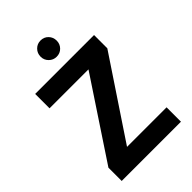

<svg xmlns="http://www.w3.org/2000/svg" viewBox="-260 -994 1095 1095"><g transform="rotate(-45 287.0 -447.0)"><path d="M48 0V-107L364 -584H50V-700H525V-593L207 -116H526V0ZM287 -763Q260 -763 241 -782Q222 -801 222 -828Q222 -856 241 -875Q260 -894 287 -894Q315 -894 333.5 -875Q352 -856 352 -828Q352 -801 333.5 -782Q315 -763 287 -763Z"/></g></svg>

Font: DM Sans 24pt ExtraBold
Style: Regular
Weight: 800
Designer: Colophon Foundry, Jonny Pinhorn
Foundry: Colophon Foundry
Version: Version 4.004;gftools[0.9.30]